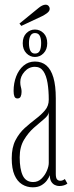

<svg xmlns="http://www.w3.org/2000/svg" viewBox="-20 -789 314 819"><path d="M120 10Q94.5 10 74 -2.8Q53.5 -15.5 41.8 -42.5Q30 -69.5 30 -114Q30 -160 46 -190.8Q62 -221.5 85.5 -242.8Q109 -264 132.5 -281.8Q156 -299.5 172 -318.5Q188 -337.5 188 -363.5Q188 -403 182.8 -435Q177.5 -467 164.8 -485.5Q152 -504 129 -504Q103 -504 84.8 -483.5Q66.5 -463 66.5 -439Q66.5 -429 68 -422.5Q69.5 -416 70.8 -410.5Q72 -405 72 -397Q72 -385.5 68.2 -377.2Q64.5 -369 54.5 -369Q45 -369 41.5 -377.5Q38 -386 38 -401Q38 -434.5 49 -463Q60 -491.5 80.5 -509Q101 -526.5 129 -526.5Q158 -526.5 177.8 -509.8Q197.5 -493 207.8 -458.2Q218 -423.5 218 -369.5V-47.5Q218 -30 223.2 -24Q228.5 -18 237 -18Q243.5 -18 248.8 -20.5Q254 -23 256.5 -25.5L267.5 -6Q262.5 -1.5 253 1.5Q243.5 4.5 232.5 4.5Q223 4.5 213.8 0Q204.5 -4.5 198.5 -14.5Q192.5 -24.5 192.5 -42Q189 -31.5 180 -19.2Q171 -7 156.2 1.5Q141.5 10 120 10ZM121.5 -12.5Q142 -12.5 156.8 -26.8Q171.5 -41 179.8 -60.2Q188 -79.5 188 -94V-311Q187 -297 168 -281.2Q149 -265.5 125 -244.5Q101 -223.5 82.5 -192.8Q64 -162 64 -118Q64 -67.5 77.2 -40Q90.5 -12.5 121.5 -12.5ZM129 -546Q108 -546 92.5 -562Q77 -578 77 -604.5Q77 -632 92.5 -647.5Q108 -663 129 -663Q150.5 -663 166 -647.5Q181.5 -632 181.5 -604.5Q181.5 -578 166 -562Q150.5 -546 129 -546ZM129 -560.5Q143.5 -560.5 149.5 -572.2Q155.5 -584 155.5 -605.5Q155.5 -625 149.5 -636.5Q143.5 -648 129 -648Q116 -648 109.8 -636.5Q103.5 -625 103.5 -605.5Q103.5 -584 109.8 -572.2Q116 -560.5 129 -560.5ZM71 -678.5 63 -688.5 144.5 -755Q151.5 -761 159.5 -765Q167.5 -769 174.5 -769Q179.5 -769 183.5 -766.8Q187.5 -764.5 190 -759.5Q192 -756 192 -751.5Q192 -742 181.8 -734Q171.5 -726 160.5 -720.5Z"/></svg>

Font: Imbue 48pt Thin
Style: Regular
Weight: 250
Designer: Tyler Finck
Foundry: Etcetera Type Company
Version: Version 1.102